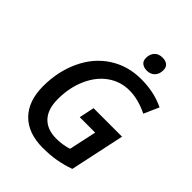

<svg xmlns="http://www.w3.org/2000/svg" viewBox="-254 -1047 1191 1191"><g transform="rotate(45 341.5 -451.0)"><path d="M383.8 -387.2H633.8L557.1 -27.8Q502.4 -8.3 450.4 0.7Q398.4 9.8 334 9.8Q206.5 9.8 136.2 -61.5Q65.9 -132.8 65.9 -263.2Q65.9 -392.1 116 -499Q166 -606 257.6 -665Q349.1 -724.1 465.8 -724.1Q520 -724.1 569.8 -714.1Q619.6 -704.1 669.9 -680.2L626 -581.1Q541 -623 462.9 -623Q385.7 -623 322.8 -578.9Q259.8 -534.7 223.4 -452.9Q187 -371.1 187 -271Q187 -181.6 230.5 -135.7Q273.9 -89.8 354 -89.8Q407.2 -89.8 459 -106L498 -287.1H362.8ZM393.1 -837.9Q393.1 -871.1 412.1 -891.6Q431.2 -912.1 465.8 -912.1Q491.7 -912.1 507.8 -899.2Q523.9 -886.2 523.9 -859.9Q523.9 -825.2 504.2 -805.2Q484.4 -785.2 452.6 -785.2Q427.2 -785.2 410.2 -797.9Q393.1 -810.5 393.1 -837.9Z"/></g></svg>

Font: Open Sans Semibold
Style: Italic
Weight: 600
Italic angle: -12°
Foundry: Ascender Corporation
Version: Version 1.10